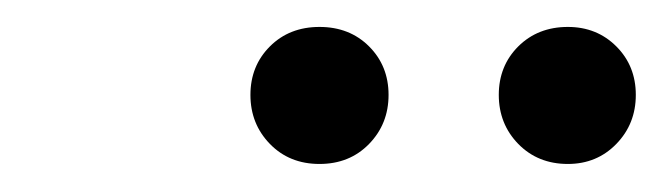

<svg xmlns="http://www.w3.org/2000/svg" viewBox="-20 -630 480 139"><path d="M391.1 -511.3Q369.4 -511.3 355.2 -525.8Q341.1 -540.3 341.1 -561.3Q341.1 -582.3 355.2 -596.4Q369.4 -610.5 391.1 -610.5Q412.1 -610.5 426.2 -596.4Q440.3 -582.3 440.3 -561.3Q440.3 -540.3 426.2 -525.8Q412.1 -511.3 391.1 -511.3ZM211.3 -511.3Q189.5 -511.3 175.4 -525.8Q161.3 -540.3 161.3 -561.3Q161.3 -582.3 175.4 -596.4Q189.5 -610.5 211.3 -610.5Q233.1 -610.5 247.2 -596.4Q261.3 -582.3 261.3 -561.3Q261.3 -540.3 247.2 -525.8Q233.1 -511.3 211.3 -511.3Z"/></svg>

Font: Playfair 5pt SemiExpanded Light Light
Style: Italic
Weight: 300
Italic angle: -15.6°
Version: Version 2.203